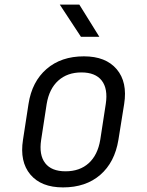

<svg xmlns="http://www.w3.org/2000/svg" viewBox="-20 -805 640 835"><path d="M254 10Q159 10 112 -46Q65 -102 80 -197L104 -353Q119 -450 182.5 -505Q246 -560 345 -560Q440 -560 487.5 -504Q535 -448 520 -353L495 -197Q479 -99 416 -44.5Q353 10 254 10ZM265 -60Q327 -60 366 -95.5Q405 -131 416 -197L440 -353Q450 -419 422.5 -454.5Q395 -490 334 -490Q273 -490 233.5 -454.5Q194 -419 183 -353L159 -197Q149 -131 176.5 -95.5Q204 -60 265 -60ZM332 -645 240 -785H325L412 -645Z"/></svg>

Font: JetBrains Mono NL Light
Style: Italic
Weight: 300
Italic angle: -9°
Designer: Philipp Nurullin, Konstantin Bulenkov
Foundry: JetBrains
Version: Version 2.304; ttfautohint (v1.8.4.7-5d5b)